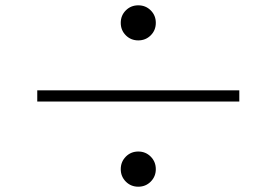

<svg xmlns="http://www.w3.org/2000/svg" viewBox="-20 -729 1040 722"><path d="M500 -577.1Q472.2 -577.1 453.1 -596.2Q434.1 -615.2 434.1 -643.1Q434.1 -670.9 453.1 -689.9Q472.2 -709 500 -709Q527.8 -709 546.9 -689.9Q565.9 -670.9 565.9 -643.1Q565.9 -615.2 546.9 -596.2Q527.8 -577.1 500 -577.1ZM879.9 -389.2V-347.2H120.1V-389.2ZM500 -26.9Q472.2 -26.9 453.1 -46.1Q434.1 -65.4 434.1 -92.8Q434.1 -120.6 453.1 -139.9Q472.2 -159.2 500 -159.2Q527.8 -159.2 546.9 -139.9Q565.9 -120.6 565.9 -92.8Q565.9 -65.4 546.9 -46.1Q527.8 -26.9 500 -26.9Z"/></svg>

Font: Source Han Serif CN ExtraLight
Style: Regular
Weight: 250
Designer: Ryoko NISHIZUKA  (kana & ideographs); Frank Grießhammer (Latin, Greek & Cyrillic); Wenlong ZHANG  (bopomofo); Sandoll Co
Foundry: Adobe Systems Incorporated
Version: Version 1.001;PS 1.001;hotconv 16.6.54;makeotf.lib2.5.65590